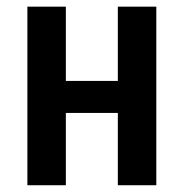

<svg xmlns="http://www.w3.org/2000/svg" viewBox="-20 -548 543 568"><path d="M359.9 -308.6V-213.9H142.6V-308.6ZM174.8 -528.3V0H61V-528.3ZM442.4 -528.3V0H328.6V-528.3Z"/></svg>

Font: Roboto Condensed Medium
Style: Regular
Weight: 500
Designer: Christian Robertson
Foundry: Google
Version: Version 3.0